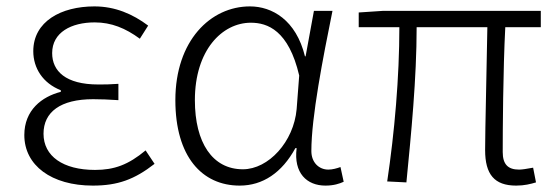

<svg xmlns="http://www.w3.org/2000/svg" viewBox="-20 -567 1738 600"><path d="M270 13C348 13 400 -6 463 -55L435 -97C381 -52 337 -36 277 -36C177 -36 116 -79 116 -149C116 -217 169 -257 271 -257C296 -257 319 -256 350 -254V-305C323 -303 307 -303 287 -303C185 -303 143 -345 143 -401C143 -466 203 -497 276 -497C328 -497 372 -479 417 -446L443 -487C395 -523 340 -547 275 -547C171 -547 84 -500 84 -407C84 -354 114 -307 170 -285V-280C111 -265 56 -223 56 -145C56 -50 141 13 270 13Z M729 13C801 13 861 -27 903 -104H907C897 -26 939 13 997 13C1023 13 1041 7 1054 1L1044 -45C1033 -41 1019 -37 1006 -37C977 -37 953 -59 953 -95C953 -201 989 -385 1019 -533H961L935 -391H933C905 -505 830 -547 761 -547C638 -547 528 -440 528 -254C528 -78 611 13 729 13ZM739 -38C644 -38 589 -121 589 -254C589 -410 674 -496 764 -496C816 -496 882 -472 915 -331L907 -226C898 -124 819 -38 739 -38Z M1593 13C1619 13 1638 8 1655 3L1646 -43C1624 -39 1611 -37 1602 -37C1567 -37 1551 -54 1551 -92C1551 -155 1552 -348 1559 -482H1670V-533H1176L1101 -528V-482H1228C1228 -326 1213 -154 1190 0L1250 3C1265 -150 1282 -322 1282 -482H1503C1501 -352 1496 -164 1496 -98C1496 -22 1525 13 1593 13Z"/></svg>

Font: Noto Sans JP Light
Style: Regular
Weight: 300
Designer: Ryoko NISHIZUKA (kana & ideographs); Paul D. Hunt (Latin, Greek & Cyrillic); Wenlong ZHANG (bopomofo); Sandoll Communica
Foundry: Adobe Systems Incorporated
Version: Version 1.004;PS 1.004;hotconv 1.0.82;makeotf.lib2.5.63406